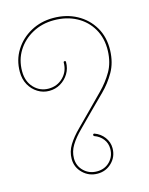

<svg xmlns="http://www.w3.org/2000/svg" viewBox="-122 -851 757 976"><g transform="rotate(-15 256.0 -362.5)"><path d="M269 49Q224 49 192 18Q160 -13 160 -57Q160 -96 181 -130Q202 -164 237.5 -199Q273 -234 314 -276Q350 -313 387.5 -350.5Q425 -388 451.5 -433.5Q478 -479 480 -541Q482 -607 453 -657Q424 -707 372.5 -734.5Q321 -762 254 -762Q192 -762 141.5 -734.5Q91 -707 61.5 -660Q32 -613 32 -553Q32 -499 63.5 -466Q95 -433 140 -433Q186 -433 217 -464Q248 -495 248 -541Q248 -547 254 -547Q260 -547 260 -541Q260 -507 243.5 -480Q227 -453 200 -437Q173 -421 140 -421Q108 -421 80.5 -438Q53 -455 36.5 -484.5Q20 -514 20 -553Q20 -616 51.5 -666Q83 -716 136 -745Q189 -774 254 -774Q323 -774 377.5 -744.5Q432 -715 463 -662.5Q494 -610 492 -541Q490 -476 462.5 -428Q435 -380 396.5 -342Q358 -304 322 -268Q281 -226 246.5 -192Q212 -158 192 -125.5Q172 -93 172 -57Q172 -17 200 10Q228 37 269 37Q310 37 336.5 10Q363 -17 363 -57Q363 -86 346 -108Q329 -130 301 -140Q297 -142 297 -146Q297 -150 300 -151.5Q303 -153 305 -152Q336 -141 355.5 -115Q375 -89 375 -57Q375 -12 344 18.5Q313 49 269 49Z"/></g></svg>

Font: Moirai One
Style: Regular
Weight: 400
Designer: Jiyeon Park
Foundry: JAMO
Version: Version 1.000; ttfautohint (v1.8.4.7-5d5b);gftools[0.9.29]